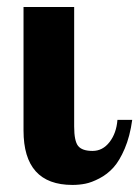

<svg xmlns="http://www.w3.org/2000/svg" viewBox="-20 -520 396 546"><path d="M46.9 -500H190.9V-160.2Q190.9 -119.1 202.1 -105Q213.4 -90.8 243.2 -90.8Q272 -90.8 291.5 -116Q311 -141.1 314 -179.2H356Q349.6 -132.3 334.7 -97.4Q319.8 -62.5 302.5 -43.5Q285.2 -24.4 262.7 -12.7Q240.2 -1 222.7 2.4Q205.1 5.9 186 5.9Q46.9 5.9 46.9 -148.9Z"/></svg>

Font: Lobster Two
Style: Bold
Weight: 700
Designer: Pablo Impallari
Foundry: Pablo Impallari. www.impallari.com
Version: Version 1.006